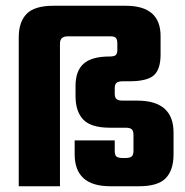

<svg xmlns="http://www.w3.org/2000/svg" viewBox="-20 -646 641 666"><path d="M239 -159H378V-123Q378 -109 383 -104Q388 -99 401 -98H416Q431 -98 437 -103.5Q443 -109 443 -123V-178Q443 -192 437 -197.5Q431 -203 416 -203H361Q296 -203 269 -231Q242 -259 242 -313V-348Q242 -400 270 -425Q298 -450 360 -450Q376 -450 381.5 -455Q387 -460 387 -473V-495Q387 -509 382 -514.5Q377 -520 363 -520H215Q188 -520 188 -495V0H45V-516Q45 -570 72.5 -598Q100 -626 165 -626H416Q537 -626 537 -521V-457Q537 -406 514 -385Q491 -364 427 -364H405Q390 -364 384 -358.5Q378 -353 378 -340V-321Q378 -308 384 -302.5Q390 -297 405 -297H456Q582 -297 582 -186V-111Q582 -56 555 -28Q528 0 463 0H360Q239 -1 239 -111Z"/></svg>

Font: Teko Semibold
Style: Regular
Weight: 600
Designer: Manushi Parikh, Jonny Pinhorn
Foundry: Indian Type Foundry
Version: Version 1.105;PS 1.0;hotconv 1.0.78;makeotf.lib2.5.61930; tt